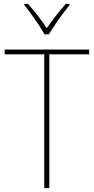

<svg xmlns="http://www.w3.org/2000/svg" viewBox="-20 -969 483 989"><path d="M234 0H208V-689H4V-714H439V-689H234ZM209 -792Q197 -814 178.5 -842Q160 -870 140.5 -897Q121 -924 105 -943V-949H124Q149 -922 175 -888Q201 -854 221 -824Q264 -887 319 -949H338V-943Q321 -922 301 -895Q281 -868 263 -841Q245 -814 232 -792Z"/></svg>

Font: Noto Sans Kannada SemiCondensed Thin
Style: Regular
Weight: 100
Width: 4
Designer: Jelle Bosma - Monotype Design Team
Foundry: Monotype Imaging Inc.
Version: Version 2.005; ttfautohint (v1.8.4.7-5d5b)